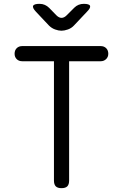

<svg xmlns="http://www.w3.org/2000/svg" viewBox="-20 -970 640 1000"><path d="M261 -651H96Q78 -651 67 -662Q56 -673 56 -690Q56 -708 67 -719Q78 -730 96 -730H504Q522 -730 533 -719Q544 -708 544 -690Q544 -673 532.5 -662Q521 -651 504 -651H340V-30Q340 -9 330.5 0.5Q321 10 300 10Q280 10 270.5 0.5Q261 -9 261 -30ZM186 -950Q201 -950 213.5 -944.5Q226 -939 236 -929L274 -890Q287 -877 300.5 -877Q314 -877 327 -890L367 -930Q377 -940 389.5 -945Q402 -950 416 -950Q445 -950 449 -939.5Q453 -929 433 -909L365 -837Q352 -823 333.5 -816.5Q315 -810 300 -810Q285 -810 267 -816.5Q249 -823 235 -837L168 -908Q148 -929 152.5 -939.5Q157 -950 186 -950Z"/></svg>

Font: Maple Mono NL Light
Style: Regular
Weight: 300
Monospace: yes
Designer: subframe7536
Version: Version 7.000